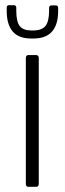

<svg xmlns="http://www.w3.org/2000/svg" viewBox="-20 -723 251 743"><path d="M80 -12V-498Q80 -510 90 -510H119Q130 -510 130 -498V-12Q130 0 120 0H90Q80 0 80 -12ZM6 -681V-693Q6 -703 15 -703H33Q43 -703 43 -693V-682Q43 -639 56.5 -622Q70 -605 103 -605H107Q142 -605 156 -622.5Q170 -640 170 -682V-692Q170 -702 179 -702H196Q205 -702 205 -692V-681Q205 -574 110 -574H100Q6 -574 6 -681Z"/></svg>

Font: Rajdhani
Style: Regular
Weight: 400
Designer: Satya Rajpurohit, Jyotish Sonowal
Foundry: Indian Type Foundry
Version: Version 1.201;PS 1.0;hotconv 1.0.78;makeotf.lib2.5.61930; tt